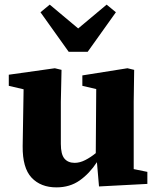

<svg xmlns="http://www.w3.org/2000/svg" viewBox="-20 -795 678 830"><path d="M408 11 399 -94Q367 -45 324.5 -15Q282 15 224 15Q156 15 116.5 -27Q77 -69 78 -163L82 -409L18 -424V-472L217 -500L246 -493L243 -355V-173Q243 -128 258.5 -109.5Q274 -91 303 -91Q325 -91 348.5 -103Q372 -115 394 -133L396 -410L336 -424V-469L531 -500L560 -493L558 -355V-64L617 -52V0ZM195 -775 318 -672 441 -775 481 -742 359 -571H277L155 -742Z"/></svg>

Font: Source Serif 4 SmText
Style: Bold
Weight: 700
Designer: Frank Grießhammer
Foundry: Adobe
Version: Version 4.005;hotconv 1.1.0;makeotfexe 2.6.0